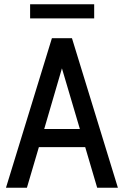

<svg xmlns="http://www.w3.org/2000/svg" viewBox="-20 -879 580 899"><path d="M379 -190H162L106 0H8L223 -700H317L532 0H435ZM354 -275 270 -559 187 -275ZM121 -859H421V-793H121Z"/></svg>

Font: Cabin Condensed
Style: Regular
Weight: 400
Width: 3
Designer: Pablo Impallari
Foundry: Pablo Impallari. http://www.impallari.com Igino Marini. http://www.ikern.com
Version: Version 2.200